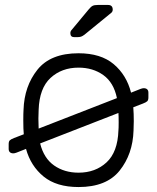

<svg xmlns="http://www.w3.org/2000/svg" viewBox="-20 -745 634 775"><path d="M15 0ZM375 -725H416Q435 -725 435 -706Q435 -699 430 -694L321 -605Q313 -599 307 -597Q301 -595 290 -595H280Q264 -595 264 -611Q264 -619 269 -624L338 -707Q347 -718 354 -721.5Q361 -725 375 -725ZM547 -386Q555 -389 560 -389Q569 -389 574 -384.5Q579 -380 579 -371V-352Q579 -341 574.5 -336.5Q570 -332 557 -327L518 -312Q520 -286 520 -256L519 -218Q516 -123 463 -56.5Q410 10 297 10Q208 10 156 -32.5Q104 -75 85 -144L47 -129Q39 -126 34 -126Q25 -126 20 -130.5Q15 -135 15 -144V-163Q15 -174 19.5 -178.5Q24 -183 37 -188L76 -203Q74 -222 74 -259Q74 -288 75 -302Q78 -397 131 -463.5Q184 -530 297 -530Q387 -530 439 -486Q491 -442 509 -371ZM452 -349Q439 -412 397 -442Q355 -472 297 -472Q229 -472 184 -430.5Q139 -389 136 -302L135 -266L136 -226ZM142 -166Q157 -106 198.5 -77Q240 -48 297 -48Q365 -48 410 -89.5Q455 -131 458 -218Q459 -226 459 -251Q459 -278 458 -289Z"/></svg>

Font: Hezaedrus Light
Style: Regular
Weight: 300
Designer: Hubert & Fischer
Foundry: Hubert & Fischer
Version: Version 1.10;September 3, 2019;FontCreator 11.5.0.2425 64-bi